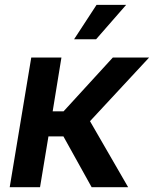

<svg xmlns="http://www.w3.org/2000/svg" viewBox="-20 -781 642 801"><path d="M20.5 0 110.4 -541H236.3L199.7 -316.4H245.1L450.7 -541H602.1L355.5 -275.4L514.6 0H362.3L244.6 -211.9H182.1L147 0ZM289.1 -617.2 382.8 -760.7H506.3L380.9 -617.2Z"/></svg>

Font: Inter 17pt SemiBold
Style: Italic
Weight: 600
Italic angle: -9.3988°
Version: Version 4.001;git-66647c0bb